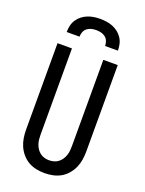

<svg xmlns="http://www.w3.org/2000/svg" viewBox="-175 -1037 850 1127"><g transform="rotate(20 250.0 -473.5)"><path d="M250 8Q224 8 197.5 2.5Q171 -3 148.5 -16Q126 -29 108.5 -49.5Q91 -70 80.5 -94Q70 -118 66 -144Q62 -170 62 -196V-735H152V-196Q152 -181 153.5 -166.5Q155 -152 160 -137.5Q165 -123 173.5 -110.5Q182 -98 194 -89Q206 -80 220.5 -76Q235 -72 250 -72Q265 -72 279.5 -76Q294 -80 306 -89Q318 -98 326.5 -110.5Q335 -123 340 -137.5Q345 -152 346.5 -166.5Q348 -181 348 -196V-735H438V-196Q438 -170 434 -144Q430 -118 419.5 -94Q409 -70 391.5 -49.5Q374 -29 351.5 -16Q329 -3 302.5 2.5Q276 8 250 8ZM90 -815Q90 -835 94.5 -855Q99 -875 110 -892Q121 -909 137 -921.5Q153 -934 171.5 -941.5Q190 -949 210 -952Q230 -955 250 -955Q270 -955 290 -952Q310 -949 328.5 -941.5Q347 -934 363 -921.5Q379 -909 390 -892Q401 -875 405.5 -855Q410 -835 410 -815H330Q330 -830 324.5 -844.5Q319 -859 307 -868.5Q295 -878 280 -881.5Q265 -885 250 -885Q235 -885 220 -881.5Q205 -878 193 -868.5Q181 -859 175.5 -844.5Q170 -830 170 -815Z"/></g></svg>

Font: Iosevka SS10 Medium
Style: Regular
Weight: 500
Monospace: yes
Designer: Belleve Invis
Foundry: Belleve Invis
Version: Version 28.0.6; ttfautohint (v1.8.4)